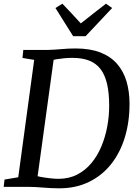

<svg xmlns="http://www.w3.org/2000/svg" viewBox="-24 -1014 745 1042"><path d="M102.5 -743H235.5Q272.5 -744 310.2 -747.5Q348 -751 385.5 -751Q465 -751 520.8 -729.2Q576.5 -707.5 611.5 -667.2Q646.5 -627 662.8 -571.8Q679 -516.5 679 -450Q679 -352 653.5 -268.5Q628 -185 578.8 -123Q529.5 -61 458.5 -26.5Q387.5 8 297 8Q274 8 252.2 6.8Q230.5 5.5 209.5 4Q188.5 2.5 168.8 1.2Q149 0 129 0H-4L0.5 -39.5L75 -52L161.5 -689L98 -699.5ZM175 -20.5 161.5 -63Q174 -58 197.8 -53.8Q221.5 -49.5 247.8 -46.5Q274 -43.5 293 -43.5Q350 -43.5 394.8 -66.5Q439.5 -89.5 472.2 -129Q505 -168.5 526.2 -219.5Q547.5 -270.5 558 -327Q568.5 -383.5 568.5 -440Q568.5 -509.5 557 -558.8Q545.5 -608 521.5 -639.2Q497.5 -670.5 459.8 -685.2Q422 -700 368.5 -700Q346.5 -700 324 -697.8Q301.5 -695.5 282.8 -692.5Q264 -689.5 253 -686.5L271.5 -722ZM373 -817.5 277 -970.5 314.5 -994Q340 -967.5 365 -940.8Q390 -914 414.5 -887Q448.5 -914 482.8 -940.8Q517 -967.5 551 -994L584.5 -970.5L440.5 -817.5Z"/></svg>

Font: Merriweather 20pt
Style: Italic
Weight: 400
Italic angle: -7.8°
Version: Version 2.101